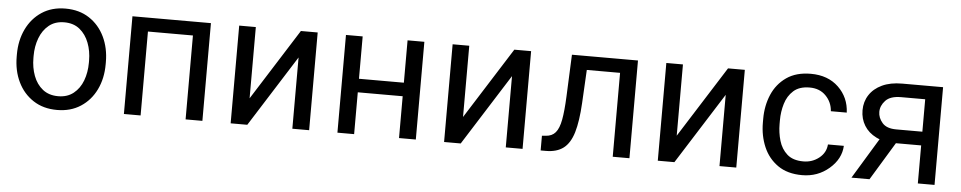

<svg xmlns="http://www.w3.org/2000/svg" viewBox="-36 -781 5178 1034"><g transform="rotate(5 2553.0 -264.0)"><path d="M44.9 -258.3V-269.5Q44.9 -345.7 74.2 -406.5Q103.5 -467.3 157.2 -502.7Q210.9 -538.1 284.7 -538.1Q359.4 -538.1 413.3 -502.7Q467.3 -467.3 496.6 -406.5Q525.9 -345.7 525.9 -269.5V-258.3Q525.9 -181.6 496.6 -121.1Q467.3 -60.5 413.3 -25.4Q359.4 9.8 285.6 9.8Q211.4 9.8 157.5 -25.4Q103.5 -60.5 74.2 -121.1Q44.9 -181.6 44.9 -258.3ZM135.3 -269.5V-258.3Q135.3 -206.1 151.9 -161.9Q168.5 -117.7 201.9 -91.1Q235.4 -64.5 285.6 -64.5Q335 -64.5 368.4 -91.1Q401.9 -117.7 418.5 -161.9Q435.1 -206.1 435.1 -258.3V-269.5Q435.1 -321.3 418.2 -365.5Q401.4 -409.7 368.2 -436.8Q335 -463.9 284.7 -463.9Q234.9 -463.9 201.7 -436.8Q168.5 -409.7 151.9 -365.5Q135.3 -321.3 135.3 -269.5Z M991.2 -528.3V-453.6H724.1V-528.3ZM737.3 -528.3V0H647V-528.3ZM1071.3 -528.3V0H980.5V-528.3Z M1314 -143.1 1557.6 -528.3H1648.4V0H1557.6V-385.3L1314 0H1224.1V-528.3H1314Z M2151.9 -299.3V-226.1H1872.6V-299.3ZM1891.6 -528.3V0H1801.3V-528.3ZM2225.1 -528.3V0H2134.3V-528.3Z M2467.8 -143.1 2711.4 -528.3H2802.2V0H2711.4V-385.3L2467.8 0H2377.9V-528.3H2467.8Z M3300.3 -528.3V-453.6H3044.9V-528.3ZM3379.9 -528.3V0H3289.6V-528.3ZM3022.9 -528.3H3113.8L3100.1 -273.4Q3094.7 -174.8 3076.7 -114.5Q3058.6 -54.2 3022.7 -27.1Q2986.8 0 2928.2 0H2899.9V-79.6L2919.4 -81.1Q2954.1 -83 2973.1 -105.5Q2992.2 -127.9 3001 -175.8Q3009.8 -223.6 3013.2 -302.2Z M3623 -143.1 3866.7 -528.3H3957.5V0H3866.7V-385.3L3623 0H3533.2V-528.3H3623Z M4314 -64.5Q4362.3 -64.5 4398.7 -93.3Q4435.1 -122.1 4438.5 -167H4524.4Q4521 -96.2 4459.5 -43.2Q4397.9 9.8 4314 9.8Q4234.4 9.8 4182.4 -26.6Q4130.4 -63 4104.7 -123Q4079.1 -183.1 4079.1 -253.9V-274.4Q4079.1 -345.2 4104.7 -405.3Q4130.4 -465.3 4182.6 -501.7Q4234.9 -538.1 4314 -538.1Q4406.7 -538.1 4463.9 -483.2Q4521 -428.2 4524.4 -346.7H4438.5Q4435.1 -395.5 4401.6 -429.7Q4368.2 -463.9 4314 -463.9Q4258.3 -463.9 4226.8 -435.5Q4195.3 -407.2 4182.4 -363.8Q4169.4 -320.3 4169.4 -274.4V-253.9Q4169.4 -207.5 4182.1 -164.1Q4194.8 -120.6 4226.3 -92.5Q4257.8 -64.5 4314 -64.5Z M4732.9 -252H4830.6L4677.7 0H4580.1ZM4808.6 -528.3H5029.3V0H4939V-455.1H4808.6Q4750.5 -455.1 4724.6 -427.2Q4698.7 -399.4 4698.7 -366.2Q4698.7 -334 4722.2 -306.9Q4745.6 -279.8 4797.9 -279.8H4963.4V-205.6H4797.9Q4737.8 -205.6 4695.3 -226.6Q4652.8 -247.6 4630.4 -284.2Q4607.9 -320.8 4607.9 -367.2Q4607.9 -413.1 4631.6 -449.7Q4655.3 -486.3 4700 -507.3Q4744.6 -528.3 4808.6 -528.3Z"/></g></svg>

Font: RobotoDEMO
Style: Regular
Weight: 400
Designer: Christian Robertson
Foundry: Google
Version: Version 2.136